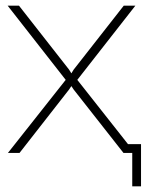

<svg xmlns="http://www.w3.org/2000/svg" viewBox="-20 -540 548 678"><path d="M447 118V0H416L240 -224L232 -236L224 -224L49 0H8L212 -258L7 -520H47L224 -294L232 -281L240 -294L417 -520H458L253 -258L432 -31H478V118Z"/></svg>

Font: Raleway ExtraLight
Style: Regular
Weight: 200
Designer: Matt McInerney, Pablo Impallari, Rodrigo Fuenzalida
Foundry: Matt McInerney, Pablo Impallari, Rodrigo Fuenzalida
Version: Version 4.026